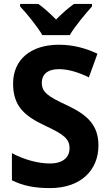

<svg xmlns="http://www.w3.org/2000/svg" viewBox="-20 -953 559 983"><path d="M197 -773H337C363 -818 418 -883 451 -920V-933H359C328 -911 300 -886 267 -853C235 -885 206 -912 176 -933H83V-920C118 -883 172 -816 197 -773ZM484 -208C484 -313 427 -365 323 -414C224 -460 194 -481 194 -530C194 -570 222 -599 281 -599C329 -599 382 -583 435 -557L479 -678C424 -704 358 -724 282 -724C140 -724 47 -650 47 -525C47 -408 108 -358 210 -310C307 -265 336 -242 336 -194C336 -148 303 -116 235 -116C175 -116 102 -136 41 -169V-30C98 -2 156 10 236 10C396 10 484 -84 484 -208Z"/></svg>

Font: Noto Sans Devanagari SemiCondensed
Style: Bold
Weight: 700
Width: 4
Designer: Jelle Bosma - Monotype Design Team
Foundry: Monotype Imaging Inc.
Version: Version 2.004